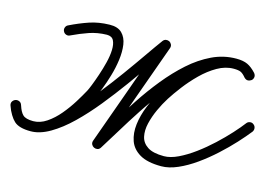

<svg xmlns="http://www.w3.org/2000/svg" viewBox="-107 -732 1323 921"><g transform="rotate(15 554.0 -271.0)"><path d="M132 -479Q127 -488 130.5 -498Q134 -508 143 -512Q190 -535 235.5 -550.5Q281 -566 335 -567Q376 -568 397 -547Q418 -526 423 -491.5Q428 -457 422.5 -416Q417 -375 405 -334.5Q393 -294 380 -261Q367 -228 357 -209Q340 -176 314 -135.5Q288 -95 254.5 -58.5Q221 -22 182 1.5Q143 25 100 25Q47 25 19.5 1.5Q-8 -22 -24 -69Q-28 -81 -22.5 -89.5Q-17 -98 -8 -101Q1 -104 10 -100.5Q19 -97 24 -85Q31 -64 38 -50.5Q45 -37 58.5 -31Q72 -25 100 -25Q137 -25 181.5 -54.5Q226 -84 274 -132.5Q322 -181 369 -240Q416 -299 459.5 -359Q503 -419 539 -471Q575 -523 600 -557Q606 -565 615 -566.5Q624 -568 632 -564Q639 -560 643 -552Q647 -544 644 -534Q595 -398 546.5 -262.5Q498 -127 450 8Q446 19 436 20.5Q426 22 418 17Q409 13 404 4.5Q399 -4 405 -14Q436 -61 472 -120Q508 -179 549 -241.5Q590 -304 637 -362Q684 -420 735.5 -466Q787 -512 844.5 -539.5Q902 -567 965 -567Q999 -567 1020.5 -557Q1042 -547 1064 -523Q1072 -513 1070.5 -503Q1069 -493 1062 -487Q1054 -481 1044.5 -480.5Q1035 -480 1026 -489Q1012 -506 1000.5 -511.5Q989 -517 965 -517Q924 -517 884 -494Q844 -471 808.5 -436Q773 -401 744 -363Q715 -325 696 -295Q696 -295 696 -295Q696 -295 696 -295Q696 -295 696 -295Q677 -265 660.5 -229Q644 -193 635.5 -157Q627 -121 633.5 -91Q640 -61 667.5 -43Q695 -25 749 -25Q781 -25 819.5 -43.5Q858 -62 898 -91.5Q938 -121 975 -155.5Q1012 -190 1042 -223Q1072 -256 1090 -280Q1090 -280 1090 -280Q1090 -280 1090 -280Q1096 -288 1106.5 -289.5Q1117 -291 1125 -284Q1133 -278 1134.5 -268Q1136 -258 1130 -249Q1108 -221 1075 -185Q1042 -149 1001.5 -112Q961 -75 917.5 -44Q874 -13 830.5 6Q787 25 749 25Q680 25 642 2.5Q604 -20 591 -57Q578 -94 583.5 -139.5Q589 -185 608.5 -232.5Q628 -280 654 -321Q654 -321 654 -321Q654 -321 654 -321Q677 -358 710 -400.5Q743 -443 783.5 -481Q824 -519 870 -543Q916 -567 965 -567Q999 -567 1020.5 -557Q1042 -547 1064 -523Q1072 -513 1070.5 -503Q1069 -493 1062 -487Q1054 -481 1044.5 -480.5Q1035 -480 1026 -489Q1012 -506 1000.5 -511.5Q989 -517 965 -517Q909 -517 857 -490Q805 -463 756.5 -418Q708 -373 664 -316.5Q620 -260 581 -200.5Q542 -141 508.5 -85.5Q475 -30 447 14Q441 23 432 24.5Q423 26 415 22Q407 18 403 10Q399 2 402 -8Q451 -144 499.5 -279.5Q548 -415 596 -550Q600 -561 609.5 -561.5Q619 -562 628 -558Q637 -553 642 -544.5Q647 -536 640 -527Q612 -489 574.5 -433.5Q537 -378 492 -316Q447 -254 398 -193.5Q349 -133 298 -83.5Q247 -34 196.5 -4.5Q146 25 100 25Q43 25 18.5 2.5Q-6 -20 -24 -69Q-28 -80 -22.5 -88.5Q-17 -97 -8 -100Q1 -103 10.5 -100Q20 -97 24 -85Q34 -53 48.5 -39Q63 -25 100 -25Q134 -25 166.5 -47Q199 -69 227 -102.5Q255 -136 277 -171.5Q299 -207 313 -233Q318 -242 327.5 -266Q337 -290 348 -322.5Q359 -355 367.5 -389Q376 -423 377 -452Q378 -481 369 -499Q360 -517 335 -517Q288 -516 247.5 -502Q207 -488 165 -468Q156 -463 146 -466.5Q136 -470 132 -479Z"/></g></svg>

Font: FRB American Cursive Semibold
Style: Italic
Weight: 600
Italic angle: -25°
Version: Version 2.0;Modular Font Editor K font №1